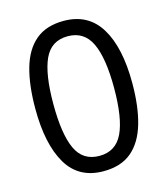

<svg xmlns="http://www.w3.org/2000/svg" viewBox="-110 -811 792 907"><g transform="rotate(-15 286.0 -357.5)"><path d="M523 -358Q523 -243 499 -160.5Q475 -78 423 -34Q371 10 285 10Q164 10 106.5 -87.5Q49 -185 49 -358Q49 -474 72.5 -556Q96 -638 148 -681.5Q200 -725 285 -725Q405 -725 464 -628.5Q523 -532 523 -358ZM137 -358Q137 -211 170.5 -138Q204 -65 285 -65Q365 -65 399.5 -137.5Q434 -210 434 -358Q434 -504 399.5 -577Q365 -650 285 -650Q204 -650 170.5 -577Q137 -504 137 -358Z"/></g></svg>

Font: Noto Sans Rejang
Style: Regular
Weight: 400
Designer: Monotype Design Team
Foundry: Monotype Imaging Inc.
Version: Version 2.001; ttfautohint (v1.8.4.7-5d5b)